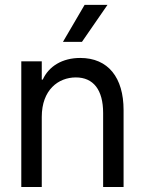

<svg xmlns="http://www.w3.org/2000/svg" viewBox="-20 -750 581 770"><path d="M65.4 0H147.5V-281.2C147.5 -389.6 213.9 -439.5 284.2 -439.5C354.5 -439.5 393.6 -389.6 393.6 -296.9V0H475.6V-308.6C475.6 -438.5 414.1 -517.6 301.8 -517.6C230 -517.6 175.8 -484.4 151.4 -430.7H147.5V-503.9H65.4ZM308.6 -582 411.1 -730.5H319.3L232.4 -582Z"/></svg>

Font: Wanted Sans
Style: Regular
Weight: 400
Designer: Original Design by Kil Hyung-jin and Kang Hanbin, Wanted Lab, Inc; Hangeul from Source Han Sans by Jang Soo-young and Ka
Foundry: Wanted Lab, Inc.
Version: Version 1.001;Glyphs 3.2 (3227)